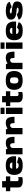

<svg xmlns="http://www.w3.org/2000/svg" viewBox="2995 -3820 834 6864"><g transform="rotate(-90 3412.0 -388.0)"><path d="M360.5 8.5Q439.5 8.5 511.5 -7V-155Q475.5 -141.5 438 -141.5Q405 -141.5 386.2 -154Q367.5 -166.5 367.5 -209V-439H538V-593H367.5V-729.5H141.5V-593H9.5V-439H141.5V-160.5Q141.5 -66 205.8 -28.8Q270 8.5 360.5 8.5Z M929.5 6.5V-138Q875.5 -138 841.8 -164.5Q808 -191 808 -295.5Q808 -398 840.8 -426.5Q873.5 -455 925.5 -455Q977.5 -455 1006.8 -430.5Q1036 -406 1036 -346L1042.5 -364.5H789V-230H1255Q1259.5 -258.5 1259.5 -295.5Q1259.5 -429 1190 -514Q1120.5 -599 925 -599Q735 -599 662.5 -516Q590 -433 590 -295.5Q590 -158 663 -75.8Q736 6.5 929.5 6.5ZM929.5 -138V6.5Q1030.5 6.5 1084.8 -9Q1139 -24.5 1181 -54.5Q1223 -84.5 1236 -140.5L1034.5 -199Q1022 -177 1010 -163.5Q998 -150 980 -144Q962 -138 929.5 -138Z M1727.5 -287H1953Q1953 -445 1909 -521.5Q1865 -598 1733.5 -598Q1615.5 -598 1540.5 -537.5Q1465.5 -477 1465.5 -386.5L1552 -340Q1552 -381 1578.2 -412.5Q1604.5 -444 1647 -444Q1683.5 -444 1705.5 -417.2Q1727.5 -390.5 1727.5 -287ZM1327.5 0H1553V-500.5L1501 -593H1327.5Z M2443 -287H2668.5Q2668.5 -445 2624.5 -521.5Q2580.5 -598 2449 -598Q2331 -598 2256 -537.5Q2181 -477 2181 -386.5L2267.5 -340Q2267.5 -381 2293.8 -412.5Q2320 -444 2362.5 -444Q2399 -444 2421 -417.2Q2443 -390.5 2443 -287ZM2043 0H2268.5V-500.5L2216.5 -593H2043Z M2769.5 0H2996V-593H2769.5ZM2769.5 -785V-643H2996V-785Z M3403.5 8.5Q3482.5 8.5 3554.5 -7V-155Q3518.5 -141.5 3481 -141.5Q3448 -141.5 3429.2 -154Q3410.5 -166.5 3410.5 -209V-439H3581V-593H3410.5V-729.5H3184.5V-593H3052.5V-439H3184.5V-160.5Q3184.5 -66 3248.8 -28.8Q3313 8.5 3403.5 8.5Z M3969.5 5Q4158 5 4231.8 -77.5Q4305.5 -160 4305.5 -300Q4305.5 -439 4231.8 -519.5Q4158 -600 3969.5 -600Q3781 -600 3707 -519.5Q3633 -439 3633 -300Q3633 -160 3707 -77.5Q3781 5 3969.5 5ZM3969.5 -146.5Q3921 -146.5 3889.8 -173.5Q3858.5 -200.5 3858.5 -299Q3858.5 -396 3889.8 -422.2Q3921 -448.5 3969.5 -448.5Q4018 -448.5 4049 -422.2Q4080 -396 4080 -299Q4080 -200.5 4049 -173.5Q4018 -146.5 3969.5 -146.5Z M4773 -287H4998.5Q4998.5 -445 4954.5 -521.5Q4910.5 -598 4779 -598Q4661 -598 4586 -537.5Q4511 -477 4511 -386.5L4597.5 -340Q4597.5 -381 4623.8 -412.5Q4650 -444 4692.5 -444Q4729 -444 4751 -417.2Q4773 -390.5 4773 -287ZM4373 0H4598.5V-500.5L4546.5 -593H4373Z M5099.5 0H5326V-593H5099.5ZM5099.5 -785V-643H5326V-785Z M5745.5 6.5V-138Q5691.5 -138 5657.8 -164.5Q5624 -191 5624 -295.5Q5624 -398 5656.8 -426.5Q5689.5 -455 5741.5 -455Q5793.5 -455 5822.8 -430.5Q5852 -406 5852 -346L5858.5 -364.5H5605V-230H6071Q6075.5 -258.5 6075.5 -295.5Q6075.5 -429 6006 -514Q5936.5 -599 5741 -599Q5551 -599 5478.5 -516Q5406 -433 5406 -295.5Q5406 -158 5479 -75.8Q5552 6.5 5745.5 6.5ZM5745.5 -138V6.5Q5846.5 6.5 5900.8 -9Q5955 -24.5 5997 -54.5Q6039 -84.5 6052 -140.5L5850.5 -199Q5838 -177 5826 -163.5Q5814 -150 5796 -144Q5778 -138 5745.5 -138Z M6479 5Q6627.5 5 6710 -39Q6792.5 -83 6792.5 -196.5Q6792.5 -288 6721 -325Q6649.5 -362 6542 -372.5Q6464 -381 6414.5 -385.5Q6365 -390 6365 -415.5Q6365 -434.5 6385 -444Q6405 -453.5 6448 -453.5Q6495.5 -453.5 6533.2 -433.2Q6571 -413 6584.5 -385L6781.5 -457.5Q6754 -535.5 6667 -566.5Q6580 -597.5 6451 -597.5Q6316.5 -597.5 6229.8 -555Q6143 -512.5 6143 -415Q6143 -320.5 6208.5 -276.5Q6274 -232.5 6385 -221Q6467 -212 6518.5 -208Q6570 -204 6570 -179Q6570 -159.5 6545.5 -150Q6521 -140.5 6482.5 -140.5Q6426.5 -140.5 6387.8 -160Q6349 -179.5 6335.5 -209.5L6138.5 -136Q6169 -60 6261 -27.5Q6353 5 6479 5Z"/></g></svg>

Font: Anybody UltraCondensed Thin Black
Style: Regular
Weight: 900
Version: Version 1.111